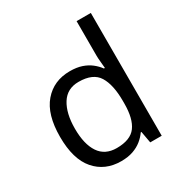

<svg xmlns="http://www.w3.org/2000/svg" viewBox="-179 -889 972 1029"><g transform="rotate(-30 307.5 -375.0)"><path d="M275 10Q175 10 115 -59.5Q55 -129 55 -267Q55 -405 115.5 -475.5Q176 -546 276 -546Q318 -546 349 -535.5Q380 -525 403 -507Q426 -489 442 -467H448Q447 -480 444.5 -505.5Q442 -531 442 -546V-760H530V0H459L446 -72H442Q426 -49 403 -30.5Q380 -12 348.5 -1Q317 10 275 10ZM289 -63Q374 -63 408.5 -109.5Q443 -156 443 -250V-266Q443 -366 410 -419.5Q377 -473 288 -473Q217 -473 181.5 -416.5Q146 -360 146 -265Q146 -169 181.5 -116Q217 -63 289 -63Z"/></g></svg>

Font: lgurmukhi85
Style: Book
Weight: 400
Designer: Jelle Bosma - Monotype Design Team
Foundry: Monotype Imaging Inc.
Version: Version 2.003